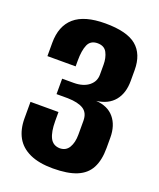

<svg xmlns="http://www.w3.org/2000/svg" viewBox="-117 -668 620 748"><g transform="rotate(20 193.5 -293.5)"><path d="M191 7Q133 7 95 -10.5Q57 -28 39 -60.5Q21 -93 21 -139V-207H137V-170Q137 -125 149 -101Q161 -77 189 -76Q215 -76 227.5 -97Q240 -118 240 -151V-208Q240 -241 218 -255Q196 -269 153 -270H106V-334H154Q174 -334 190 -339Q206 -344 217 -353Q229 -363 234 -374.5Q239 -386 239 -399V-440Q239 -469 228 -490Q217 -511 189 -511Q160 -511 149.5 -487Q139 -463 139 -421V-397H22V-452Q22 -522 63.5 -558Q105 -594 191 -594Q281 -594 320.5 -561Q360 -528 360 -462V-417Q360 -366 334.5 -335Q309 -304 260 -298Q309 -295 335 -264Q361 -233 361 -182V-139Q361 -89 344 -56.5Q327 -24 289.5 -8.5Q252 7 191 7Z"/></g></svg>

Font: Alumni Sans
Style: Bold
Weight: 700
Designer: Robert E. Leuschke
Foundry: Robert E. Leuschke
Version: Version 1.018